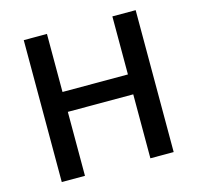

<svg xmlns="http://www.w3.org/2000/svg" viewBox="-104 -824 959 933"><g transform="rotate(-15 375.5 -357.0)"><path d="M657.2 0H540V-321.8H210.9V0H94.2V-713.9H210.9V-421.9H540V-713.9H657.2Z"/></g></svg>

Font: Open Sans Semibold
Style: Regular
Weight: 600
Foundry: Ascender Corporation
Version: Version 1.10